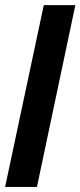

<svg xmlns="http://www.w3.org/2000/svg" viewBox="-23 -734 316 754"><path d="M-2.9 0 148.9 -713.9H272.9L122.1 0Z"/></svg>

Font: Open Sans Condensed
Style: Bold Italic
Weight: 700
Width: 3
Italic angle: -12°
Designer: Monotype Design Team
Foundry: Monotype Imaging Inc.
Version: Version 3.003; ttfautohint (v1.8.4)